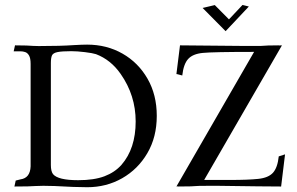

<svg xmlns="http://www.w3.org/2000/svg" viewBox="-20 -764 1216 787"><path d="M337.4 3.4Q288.6 3.4 203.6 -1.5Q178.7 -2.4 157.7 -2.4L126 -1.5Q103 0.5 39.1 0.5L44.4 -23.9L64 -28.8Q103.5 -34.2 105.5 -82V-502Q105.5 -525.4 99.1 -536.4Q92.8 -547.4 83.3 -550.5Q73.7 -553.7 64 -553.7H36.1L41.5 -578.1Q72.8 -578.1 88.9 -577.4Q105 -576.7 115 -575.9Q125 -575.2 138.7 -575.2Q228.5 -575.2 282.7 -579.1Q316.4 -581.1 337.4 -581.1Q417.5 -581.1 482.2 -544.2Q546.9 -507.3 584.7 -441.4Q622.6 -375.5 622.6 -289.1Q622.6 -202.1 584 -136.2Q545.4 -70.3 480.7 -33.4Q416 3.4 337.4 3.4ZM300.3 -25.4Q365.7 -25.4 408.2 -41.5Q450.7 -57.6 478 -88.4Q536.1 -155.3 536.1 -266.1Q536.1 -373 474.6 -460.9Q434.1 -519 373.5 -542Q359.9 -546.4 328.1 -550.3Q296.4 -554.2 272 -554.2Q233.9 -554.2 215.8 -550.5Q197.8 -546.9 193.1 -536.9Q188.5 -526.9 188.5 -505.4V-87.9Q188.5 -62 197.3 -50.3Q217.8 -25.4 300.3 -25.4ZM1132.3 0.5Q1070.8 0.5 872.1 -2.4H836.4Q806.2 -2.4 794.9 -2Q772 0.5 708 0.5V-0.5L703.1 0.5L1021.5 -551.3Q852.1 -551.3 811 -547.1Q770 -543 751.2 -522.2Q732.4 -501.5 727.1 -454.6Q721.7 -456.1 716.1 -457.5Q710.4 -459 707.8 -459.7Q705.1 -460.4 703.1 -460.4L717.8 -578.1Q779.3 -578.1 978 -575.7H1048.3Q1072.8 -578.1 1122.6 -578.1V-577.6L1135.7 -578.1L816.9 -26.4H923.8Q997.6 -26.4 1038.8 -30.8Q1080.1 -35.2 1098.9 -55.9Q1117.7 -76.7 1122.6 -123Q1147 -131.3 1148.4 -131.3ZM904.8 -636.2 810.5 -731.4 860.4 -743.2 918.5 -684.6 974.1 -743.7 1000 -737.3Z"/></svg>

Font: Quaaykop
Style: Regular
Weight: 400
Designer: Tup Wanders
Foundry: Free font, DO NOT SELL
Version: Version 1.00;July 31, 2023;FontCreator 11.5.0.2430 64-bit